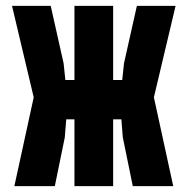

<svg xmlns="http://www.w3.org/2000/svg" viewBox="-20 -635 640 655"><path d="M433 0 399 -166 394 -228H356V-362H397L403 -419L447 -615H579L505 -303L571 0ZM29 0 95 -303 21 -615H153L197 -419L203 -362H244V-228H206L201 -166L167 0ZM234 0V-615H366V0Z"/></svg>

Font: Martian Mono Condensed
Style: Bold
Weight: 700
Width: 3
Designer: Roman Shamin
Foundry: Evil Martians
Version: Version 1.000